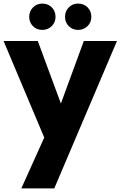

<svg xmlns="http://www.w3.org/2000/svg" viewBox="-42 -787 673 1072"><path d="M611 -558 261 265H77L205 -19L-22 -558H169L298 -209L426 -558ZM121 -693Q121 -724 142 -745.5Q163 -767 194 -767Q226 -767 247 -746Q268 -725 268 -693Q268 -662 246.5 -641Q225 -620 194 -620Q163 -620 142 -641Q121 -662 121 -693ZM321 -693Q321 -724 342 -745.5Q363 -767 394 -767Q426 -767 447 -746Q468 -725 468 -693Q468 -662 446.5 -641Q425 -620 394 -620Q363 -620 342 -641Q321 -662 321 -693Z"/></svg>

Font: Poppins A&M
Style: Bold-A&M
Weight: 700
Designer: Ninad Kale (Devanagari), Jonny Pinhorn (Latin)
Foundry: Indian Type Foundry
Version: 4.004